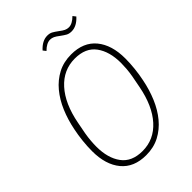

<svg xmlns="http://www.w3.org/2000/svg" viewBox="-258 -994 1114 1114"><g transform="rotate(-45 299.5 -436.5)"><path d="M263 12Q163 12 110 -52Q57 -116 57 -227Q57 -266 61.5 -308.5Q66 -351 74 -389Q87 -455 111.5 -513Q136 -571 172.5 -615Q209 -659 257.5 -684.5Q306 -710 368 -710Q468 -710 521 -646Q574 -582 574 -471Q574 -432 569.5 -389.5Q565 -347 557 -309Q544 -243 519.5 -185Q495 -127 458.5 -83Q422 -39 373.5 -13.5Q325 12 263 12ZM265 -20Q359 -20 424.5 -92.5Q490 -165 515 -296L529 -369Q534 -398 536 -424Q538 -450 538 -470Q538 -564 496 -621Q454 -678 366 -678Q272 -678 206.5 -605.5Q141 -533 116 -402L102 -329Q97 -300 95 -274Q93 -248 93 -228Q93 -134 135 -77Q177 -20 265 -20ZM267 -843Q305 -885 347 -885Q367 -885 380.5 -877.5Q394 -870 413 -856Q431 -842 443.5 -836Q456 -830 470 -830Q499 -830 531 -862L545 -844Q507 -802 465 -802Q445 -802 431.5 -809.5Q418 -817 399 -831Q381 -845 368.5 -851Q356 -857 342 -857Q313 -857 281 -825Z"/></g></svg>

Font: IBM Plex Sans Condensed ExtraLight
Style: Italic
Weight: 200
Width: 3
Italic angle: -11°
Designer: Mike Abbink, Paul van der Laan, Pieter van Rosmalen
Foundry: Bold Monday
Version: Version 1.3